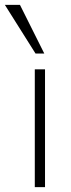

<svg xmlns="http://www.w3.org/2000/svg" viewBox="-58 -769 290 789"><path d="M85 0V-484H127V0ZM88 -549 -38 -749H24L124 -549Z"/></svg>

Font: wassup Sans
Style: Light
Weight: 200
Version: Version 2.001